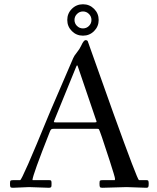

<svg xmlns="http://www.w3.org/2000/svg" viewBox="-20 -879 738 905"><path d="M318.7 -732.5Q297.1 -754.2 297.1 -784.9Q297.1 -815.7 318.7 -837.3Q340.3 -858.9 371.1 -858.9Q401.9 -858.9 423.5 -837.3Q445.1 -815.7 445.1 -784.9Q445.1 -754.2 423.5 -732.5Q401.9 -710.9 371.1 -710.9Q340.3 -710.9 318.7 -732.5ZM342.9 -813.1Q331.1 -801.3 331.1 -784.9Q331.1 -768.6 342.8 -756.8Q354.5 -745.1 371.1 -745.1Q387.7 -745.1 399.4 -756.8Q411.1 -768.6 411.1 -784.9Q411.1 -801.3 399.3 -813.1Q387.5 -825 371.1 -825Q354.7 -825 342.9 -813.1ZM116.9 2.9 41 6.1Q31 6.1 29.1 2.6Q27.1 -1 27.1 -13.2Q27.1 -25.4 29.9 -27.7Q32.7 -30 44.9 -30H75Q84 -30 207.5 -331.5Q218 -356.7 219 -358.9L325 -605Q328.9 -615.2 342.2 -631.5Q355.5 -647.7 363 -664.3Q374.5 -689.5 383.1 -689.9Q393.3 -689.9 395 -680.9L514.9 -344Q628.2 -30 635 -30H669.9Q677 -30 679 -26.7Q680.9 -23.4 680.9 -12.7Q680.9 -2 679 2.1Q677 6.1 669.9 6.1L576.9 2.9L461.9 6.1Q453.1 6.1 451 2.3Q449 -1.5 449 -13.4Q449 -25.4 451.5 -27.7Q454.1 -30 466.1 -30H521Q522 -30 522 -37.1Q522 -44.2 496.9 -121.8Q471.9 -199.5 460.1 -233.4Q448.2 -267.3 446.3 -269.7Q444.3 -272 437 -272H235.1Q224.6 -272 221.3 -269.3Q218 -266.6 214.1 -256.1Q134 -53.7 133.1 -31L134 -30H210.9Q219.2 -30 221.1 -27Q222.9 -23.9 222.9 -16.1Q222.9 -8.3 222.8 -6Q222.7 -3.7 222.2 -0.6Q221.7 2.4 220.2 3.4Q217.3 6.1 210.9 6.1ZM426 -302Q435.1 -302 435.1 -305.1Q435.1 -308.1 431.9 -315.9L349.1 -559.1Q345.7 -571 343.5 -571Q341.3 -571 336.9 -559.1L239 -319.1Q233.9 -306.6 233.9 -304.3Q233.9 -302 247.1 -302Z"/></svg>

Font: Fanwood Text
Style: Regular
Weight: 400
Version: Version 1.1001